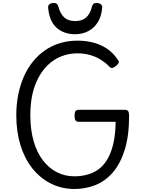

<svg xmlns="http://www.w3.org/2000/svg" viewBox="-20 -1246 980 1285"><path d="M477 19Q390 18 318.5 -18.5Q247 -55 195.5 -120.5Q144 -186 116.5 -276Q89 -366 89 -475Q89 -547 102 -612Q115 -677 139.5 -733Q164 -789 200 -833.5Q236 -878 281.5 -909.5Q327 -941 382 -957.5Q437 -974 499 -974Q548 -974 596.5 -963Q645 -952 689.5 -924.5Q734 -897 769 -846Q778 -834 774 -825Q770 -816 758 -806Q744 -794 733.5 -791.5Q723 -789 713 -799Q685 -828 652 -848Q619 -868 580.5 -878.5Q542 -889 498 -889Q453 -889 412 -876.5Q371 -864 335.5 -839.5Q300 -815 272 -779.5Q244 -744 223.5 -697.5Q203 -651 193 -595.5Q183 -540 183 -475Q183 -378 205 -301.5Q227 -225 267.5 -172.5Q308 -120 361.5 -93Q415 -66 477 -66Q529 -66 572.5 -79.5Q616 -93 649 -120.5Q682 -148 705 -191.5Q728 -235 740.5 -294.5Q753 -354 754 -431H507Q492 -431 485.5 -440Q479 -449 479 -471Q479 -494 485.5 -502.5Q492 -511 507 -511H816Q831 -511 837.5 -502.5Q844 -494 844 -471Q844 -339 815.5 -246Q787 -153 737 -94Q687 -35 620 -8Q553 19 477 19ZM483 -1017Q406 -1017 357.5 -1061.5Q309 -1106 302 -1197Q301 -1209 311 -1217.5Q321 -1226 340 -1226Q356 -1226 362 -1218.5Q368 -1211 372 -1197Q385 -1151 411.5 -1128Q438 -1105 483 -1105Q529 -1105 555.5 -1128Q582 -1151 594 -1197Q598 -1211 603.5 -1218.5Q609 -1226 625 -1226Q644 -1226 654.5 -1217.5Q665 -1209 664 -1197Q660 -1139 635.5 -1099Q611 -1059 571.5 -1038Q532 -1017 483 -1017Z"/></svg>

Font: Playwrite IT Trad
Style: Regular
Weight: 400
Designer: Veronika Burian, José Scaglione
Foundry: TypeTogether
Version: Version 1.002